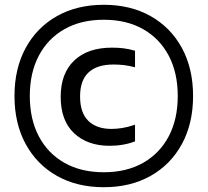

<svg xmlns="http://www.w3.org/2000/svg" viewBox="-20 -771 867 802"><path d="M413.5 11Q301.5 11 217.5 -36.5Q133.5 -84 87 -169.8Q40.5 -255.5 40.5 -370Q40.5 -484.5 87 -570.2Q133.5 -656 217.5 -703.5Q301.5 -751 413.5 -751Q525.5 -751 609.5 -703.5Q693.5 -656 740 -570.2Q786.5 -484.5 786.5 -370Q786.5 -255.5 740 -169.8Q693.5 -84 609.5 -36.5Q525.5 11 413.5 11ZM437.5 -162Q345.5 -162 289.5 -214.5Q233.5 -267 233.5 -366.5Q233.5 -464.5 290 -518.2Q346.5 -572 448 -572Q474.5 -572 497.8 -569Q521 -566 544 -559V-490Q521 -496 499.8 -498.8Q478.5 -501.5 454 -501.5Q385.5 -501.5 350 -468.5Q314.5 -435.5 314.5 -368Q314.5 -299.5 349.2 -266Q384 -232.5 445 -232.5Q466.5 -232.5 490.2 -236.2Q514 -240 544 -250V-180.5Q521 -171.5 494.2 -166.8Q467.5 -162 437.5 -162ZM413.5 -51.5Q508.5 -51.5 577.8 -90.8Q647 -130 684.8 -201.5Q722.5 -273 722.5 -370Q722.5 -467 684.8 -538.5Q647 -610 577.8 -649.2Q508.5 -688.5 413.5 -688.5Q318.5 -688.5 249.2 -649.2Q180 -610 142.2 -538.5Q104.5 -467 104.5 -370Q104.5 -273 142.2 -201.5Q180 -130 249.2 -90.8Q318.5 -51.5 413.5 -51.5Z"/></svg>

Font: Encode Sans SC Condensed Medium
Style: Regular
Weight: 500
Width: 3
Designer: Multiple Designers
Foundry: Impallari Type
Version: Version 3.002